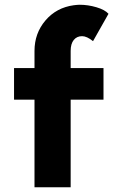

<svg xmlns="http://www.w3.org/2000/svg" viewBox="-20 -767 505 807"><path d="M125 20V-348H39V-481H125V-553Q125 -627 171 -681Q217 -735 290 -745Q306 -747 315 -747Q350 -747 385.5 -736.5Q421 -726 436 -709L371 -594Q345 -615 325 -615Q303 -615 290 -599Q277 -583 277 -553V-481H415V-348H277V20Z"/></svg>

Font: SUITE Heavy
Style: Regular
Weight: 900
Designer: Sun
Foundry: Sun
Version: Version 2.040